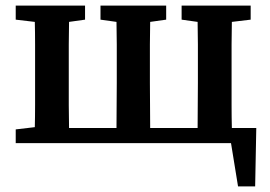

<svg xmlns="http://www.w3.org/2000/svg" viewBox="-20 -510 961 684"><path d="M627 -440V-490H873V-440L806 -432Q805 -394 805 -351.5Q805 -309 805 -274V-215Q805 -179 805 -135.5Q805 -92 806 -54H893L889 154H828L803 0H36V-49L104 -57Q105 -95 105 -137.5Q105 -180 105 -215V-274Q105 -309 105 -351.5Q105 -394 104 -432L36 -440V-490H283V-440L226 -432Q225 -394 225 -351.5Q225 -309 225 -274V-215Q225 -179 225 -135.5Q225 -92 226 -54H395Q395 -92 395.5 -135.5Q396 -179 396 -215V-274Q396 -309 396 -351.5Q396 -394 395 -432L338 -440V-490H572V-440L515 -432Q514 -394 514 -351.5Q514 -309 514 -274V-215Q514 -179 514.5 -135.5Q515 -92 515 -54H684Q684 -92 684.5 -135.5Q685 -179 685 -215V-274Q685 -309 685 -351.5Q685 -394 684 -432Z"/></svg>

Font: Source Serif 4 SmText Semibold
Style: Regular
Weight: 600
Designer: Frank Grießhammer
Foundry: Adobe
Version: Version 4.005;hotconv 1.1.0;makeotfexe 2.6.0